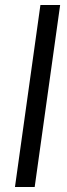

<svg xmlns="http://www.w3.org/2000/svg" viewBox="-20 -750 269 770"><path d="M142.1 -730H221.2L119.1 0H40Z"/></svg>

Font: Human Sans
Style: Italic
Weight: 400
Italic angle: -8°
Designer: Tim Radville
Foundry: Continuum
Version: Version 1.000;FEAKit 1.0